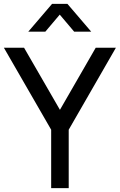

<svg xmlns="http://www.w3.org/2000/svg" viewBox="-20 -965 614 985"><path d="M125 -802.5 247 -945H326L448 -802.5H360.5L286.5 -890L212.5 -802.5ZM242.5 0V-299.5L0 -720H103.5L287.5 -401.5L471 -720H574.5L332.5 -299.5V0Z"/></svg>

Font: Manrope ExtraLight Medium
Style: Regular
Weight: 500
Version: Version 4.504